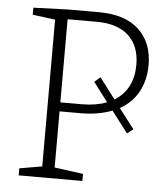

<svg xmlns="http://www.w3.org/2000/svg" viewBox="-51 -741 690 787"><g transform="rotate(5 294.0 -347.5)"><path d="M444 -311 507 -229 482 -210 415 -298Q358 -276 286 -276H199V-45L317 -29V0H55V-29L148 -45V-649L55 -661V-690L197 -695H324Q432 -695 489 -642Q546 -589 546 -497Q546 -435 520 -387Q494 -339 444 -311ZM288 -313Q345 -313 390 -330L330 -409L354 -430L419 -344Q496 -392 496 -494Q496 -570 450.5 -612.5Q405 -655 319 -655H199V-313Z"/></g></svg>

Font: Bitter Pro Light
Style: Regular
Weight: 300
Designer: Sol Matas, and Bitter project Authors
Foundry: Sol Matas
Version: Version 1.010